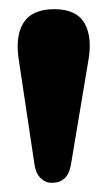

<svg xmlns="http://www.w3.org/2000/svg" viewBox="-20 -811 234 419"><path d="M93 -412Q79.5 -412 69 -422Q58.5 -432 55.5 -450.5L22 -674Q12 -730.5 31 -760.8Q50 -791 98.5 -791Q147 -791 164.8 -759.8Q182.5 -728.5 172 -674L134.5 -450Q127.5 -412 93 -412Z"/></svg>

Font: Fraunces 144pt SuperSoft
Style: Bold
Weight: 700
Version: Version 1.000;[b76b70a41]